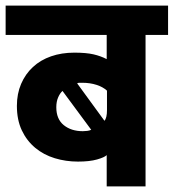

<svg xmlns="http://www.w3.org/2000/svg" viewBox="-30 -662 617 682"><path d="M234 -475Q276 -475 302 -469Q328 -463 349 -452V-538H-10V-642H567V-538H487V0H349V-111Q341 -103 314.5 -95.5Q288 -88 247 -88Q204 -88 164.5 -100Q125 -112 95 -137Q65 -162 47.5 -199Q30 -236 30 -286Q30 -329 45 -364Q60 -399 87 -424Q114 -449 151.5 -462Q189 -475 234 -475ZM170 -281Q170 -239 196.5 -217.5Q223 -196 264 -196Q271 -196 279.5 -197Q288 -198 294 -201L192 -339Q183 -331 176.5 -316Q170 -301 170 -281ZM350 -340Q336 -353 313 -360.5Q290 -368 262 -368Q258 -368 252.5 -368Q247 -368 244 -366L341 -233Q350 -243 350 -271Z"/></svg>

Font: Ek Mukta ExtraBold
Style: Regular
Weight: 800
Designer: Girish Dalvi and Yashodeep Gholap
Foundry: Ek Type
Version: Version 2.538;PS 1.002;hotconv 16.6.51;makeotf.lib2.5.65220;